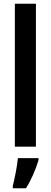

<svg xmlns="http://www.w3.org/2000/svg" viewBox="-20 -780 270 1021"><path d="M171 0V-760H59V0ZM185 71V61H75C72 101 57 174 48 209V221H118C145 179 170 122 185 71Z"/></svg>

Font: Noto Sans Khmer ExtraCondensed SemiBold
Style: Regular
Weight: 600
Width: 2
Designer: Danh Hong and the Monotype Design Team
Foundry: Monotype Imaging Inc.
Version: Version 2.004